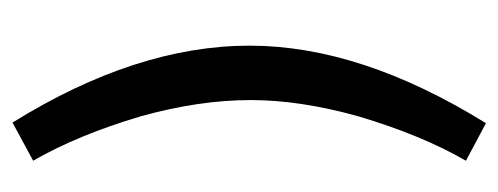

<svg xmlns="http://www.w3.org/2000/svg" viewBox="-265 -378 797 307"><g transform="rotate(-90 133.5 -224.5)"><path d="M101 -398Q71 -499 30 -570L91 -603Q214 -405 214 -224Q214 -46 90 154L30 122Q71 51 101 -50Q127 -143 127 -222Q127 -305 101 -398Z"/></g></svg>

Font: Cambay Devanagari
Style: Regular
Weight: 700
Designer: Pooja Saxena
Foundry: Pooja Saxena
Version: Version 1.095;PS 001.095;hotconv 1.0.70;makeotf.lib2.5.58329